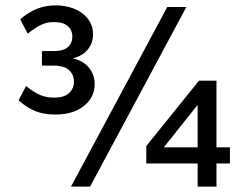

<svg xmlns="http://www.w3.org/2000/svg" viewBox="-20 -694 924 714"><path d="M185 -268Q143 -268 111 -281Q79 -294 49 -321L77 -374Q107 -350 130 -340.5Q153 -331 180 -331Q219 -331 237 -348Q255 -365 255 -390Q255 -416 237 -433Q219 -450 180 -450H136V-504H180Q215 -504 232 -518.5Q249 -533 249 -558Q249 -582 232 -597Q215 -612 180 -612Q154 -612 133.5 -602Q113 -592 83 -569L55 -622Q114 -674 185 -674Q247 -674 286.5 -644Q326 -614 326 -566Q326 -534 306.5 -510Q287 -486 251 -477Q290 -468 311 -442Q332 -416 332 -381Q332 -332 292 -300Q252 -268 185 -268ZM244 0 602 -668H673L315 0ZM715 0V-86H524V-151L720 -394H785V-146H835V-86H785V0ZM589 -146H715V-304Z"/></svg>

Font: Gantari Medium
Style: Regular
Weight: 500
Designer: Anugrah Pasau
Foundry: Lafontype
Version: Version 1.000; ttfautohint (v1.8.4.7-5d5b)